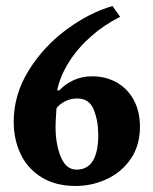

<svg xmlns="http://www.w3.org/2000/svg" viewBox="-20 -613 514 643"><path d="M448.7 -188.5Q448.7 -239.7 428 -278.1Q407.2 -316.4 370.8 -336.9Q334.5 -357.4 288.6 -357.4Q255.4 -357.4 226.8 -344.7Q198.2 -332 179.2 -310.5H171.4Q181.2 -357.9 210.7 -404.8Q240.2 -451.7 284.7 -491Q329.1 -530.3 382.3 -556.6L356.9 -592.8Q279.8 -570.8 203.1 -514.4Q126.5 -458 76.2 -377.2Q25.9 -296.4 25.9 -205.1Q25.9 -146 49.1 -97.2Q72.3 -48.3 119.1 -19.3Q166 9.8 233.4 9.8Q288.1 9.8 337.6 -13.2Q387.2 -36.1 418 -81.1Q448.7 -126 448.7 -188.5ZM238.8 -283.2Q278.8 -283.2 293.9 -245.8Q309.1 -208.5 309.1 -160.6Q309.1 -105 291.3 -75Q273.4 -44.9 236.3 -44.9Q201.2 -44.9 183.6 -87.6Q166 -130.4 166 -188.5Q166 -201.7 168.5 -240.7Q169.4 -248.5 169.4 -251Q179.2 -264.2 198 -273.7Q216.8 -283.2 238.8 -283.2Z"/></svg>

Font: Neuton
Style: Bold
Weight: 700
Designer: Brian M Zick
Foundry: Brian M Zick
Version: Version 1.560